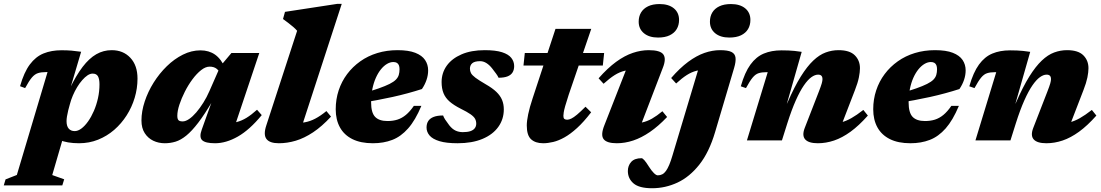

<svg xmlns="http://www.w3.org/2000/svg" viewBox="-92 -746 5850 1020"><path d="M270.5 -160Q266 -141.5 263.8 -127.5Q261.5 -113.5 261.5 -102.5Q261.5 -76 273 -62.8Q284.5 -49.5 305 -49.5Q322 -49.5 340.2 -63Q358.5 -76.5 375.8 -100.8Q393 -125 406.8 -156.8Q420.5 -188.5 428.5 -224.5Q436.5 -260.5 436.5 -298Q436.5 -326 428.5 -340.5Q420.5 -355 400 -355Q387 -355 373 -345.8Q359 -336.5 344.8 -320.2Q330.5 -304 317.8 -283Q305 -262 295 -238.5Q285 -215 279 -191.5ZM168.5 -58H256L185.5 184L249 206.5L239 239H-72L-62.5 207L-2.5 183.5L160.5 -363Q158 -363 156 -363Q154 -363 152 -363Q127 -363 109.8 -357.5Q92.5 -352 77.2 -334Q62 -316 41.5 -278L14.5 -288Q35.5 -362 66.5 -403.5Q97.5 -445 139.2 -462Q181 -479 234.5 -479Q266.5 -479 288.2 -477Q310 -475 339 -471L281 -275L277 -272Q312 -345 347 -390.8Q382 -436.5 419.8 -458Q457.5 -479.5 501.5 -479.5Q562.5 -479.5 600.5 -439Q638.5 -398.5 638.5 -328.5Q638.5 -276.5 623.5 -226.5Q608.5 -176.5 580.8 -133Q553 -89.5 514.8 -56.2Q476.5 -23 429.2 -4Q382 15 328 15Q264 15 222.2 -3.2Q180.5 -21.5 168.5 -58Z M980 -58 1035 -211.5H1038Q995.5 -139 961.2 -94.2Q927 -49.5 897.8 -25.8Q868.5 -2 840.8 6.5Q813 15 783.5 15Q750 15 722 1.5Q694 -12 676.8 -38.8Q659.5 -65.5 659.5 -106Q659.5 -154.5 676.8 -206.8Q694 -259 724.2 -307.2Q754.5 -355.5 794.2 -394.2Q834 -433 879.8 -455.8Q925.5 -478.5 973 -478.5Q1018 -478.5 1050.5 -455.8Q1083 -433 1106.5 -380.5L1082 -345.5Q1074 -368.5 1059.5 -380.2Q1045 -392 1021.5 -392Q1000 -392 976.5 -373.5Q953 -355 930.5 -324.8Q908 -294.5 890 -259Q872 -223.5 861 -189.8Q850 -156 850 -131Q850 -114 856.2 -107.5Q862.5 -101 878.5 -101Q894 -101 912.8 -113.8Q931.5 -126.5 950.8 -149Q970 -171.5 988.2 -200.5Q1006.5 -229.5 1020.5 -262L1079 -395L1137.5 -464.5H1285.5L1142 -36.5L1110 -90Q1140 -91 1166 -97.8Q1192 -104.5 1217.8 -120.2Q1243.5 -136 1273.5 -163L1298.5 -134.5Q1234 -56 1171.5 -20.5Q1109 15 1050.5 15Q999 15 982 -1.2Q965 -17.5 980 -58Z M1486.5 -582.5Q1478 -592.5 1465.8 -603Q1453.5 -613.5 1439.5 -624.2Q1425.5 -635 1411.5 -645L1422 -683L1700 -725.5H1723.5L1499 -36.5L1459.5 -94Q1496.5 -91 1525.8 -96Q1555 -101 1583 -115.8Q1611 -130.5 1642 -156L1666.5 -126.5Q1618 -74 1571.2 -43Q1524.5 -12 1479.2 1.5Q1434 15 1389.5 15Q1340.5 15 1323.5 -7.8Q1306.5 -30.5 1322.5 -79Z M1997.5 -416.5Q1981 -416.5 1964 -406.5Q1947 -396.5 1931.8 -377.8Q1916.5 -359 1904.8 -332.8Q1893 -306.5 1886.2 -273.5Q1879.5 -240.5 1879.5 -202Q1879.5 -147.5 1900.8 -125.2Q1922 -103 1966.5 -103Q1995.5 -103 2019.2 -110.5Q2043 -118 2064.2 -135.5Q2085.5 -153 2106.5 -183.5H2146.5Q2114.5 -107 2076.2 -63.8Q2038 -20.5 1992 -2.8Q1946 15 1889 15Q1824 15 1780 -7Q1736 -29 1713.8 -69.5Q1691.5 -110 1691.5 -165.5Q1691.5 -218.5 1707.2 -266Q1723 -313.5 1752.2 -352.5Q1781.5 -391.5 1822 -420.2Q1862.5 -449 1912.5 -464.2Q1962.5 -479.5 2020 -479.5Q2078.5 -479.5 2114.2 -465.5Q2150 -451.5 2166.2 -427.2Q2182.5 -403 2182.5 -372Q2182.5 -347 2174 -321.8Q2165.5 -296.5 2149.5 -273Q2114 -261.5 2074.5 -250.8Q2035 -240 1993.2 -230.8Q1951.5 -221.5 1909.5 -213.8Q1867.5 -206 1827 -199.5L1829 -248Q1883 -263.5 1919.2 -276.2Q1955.5 -289 1977.8 -300.2Q2000 -311.5 2011.2 -323Q2022.5 -334.5 2026.5 -348Q2030.5 -361.5 2030.5 -378.5Q2030.5 -391 2027 -399.5Q2023.5 -408 2016.2 -412.2Q2009 -416.5 1997.5 -416.5Z M2262 -132.5Q2265.5 -122.5 2272.5 -111.5Q2279.5 -100.5 2295 -80Q2311 -60 2328.5 -52Q2346 -44 2366.5 -44Q2391 -44 2406.8 -49.2Q2422.5 -54.5 2430.2 -64.8Q2438 -75 2438 -89Q2438 -103 2432 -114.5Q2426 -126 2408 -138.8Q2390 -151.5 2354.5 -169Q2319 -187 2296.8 -206.2Q2274.5 -225.5 2264.2 -250.8Q2254 -276 2254 -310Q2254 -358.5 2281.2 -396.8Q2308.5 -435 2359.8 -457.2Q2411 -479.5 2483.5 -479.5Q2541 -479.5 2575.2 -468.5Q2609.5 -457.5 2624.5 -438.2Q2639.5 -419 2639.5 -395Q2639.5 -375 2630.8 -361Q2622 -347 2603.8 -340Q2585.5 -333 2556.5 -333Q2552.5 -342.5 2544.2 -353.8Q2536 -365 2522.5 -382.5Q2508.5 -400.5 2492.2 -410.8Q2476 -421 2459 -421Q2429.5 -421 2417 -410.2Q2404.5 -399.5 2404.5 -381Q2404.5 -368.5 2410.2 -357.5Q2416 -346.5 2434 -333Q2452 -319.5 2488 -298.5Q2524 -278 2545 -257.8Q2566 -237.5 2575.2 -215Q2584.5 -192.5 2584.5 -165Q2584.5 -112.5 2555.2 -71.8Q2526 -31 2471 -8Q2416 15 2339 15Q2279 15 2242.8 4Q2206.5 -7 2190.2 -26Q2174 -45 2174 -68.5Q2174 -89 2183.2 -103.2Q2192.5 -117.5 2212 -125Q2231.5 -132.5 2262 -132.5Z M2689 -398 2696 -464.5H3117.5L3110.5 -398ZM2929 -242Q2916.5 -204 2910.5 -182.2Q2904.5 -160.5 2902.8 -149Q2901 -137.5 2901 -130.5Q2901 -118.5 2906.2 -114.2Q2911.5 -110 2921.5 -110Q2930.5 -110 2943 -116Q2955.5 -122 2973.5 -137Q2991.5 -152 3018.5 -179L3048.5 -149.5Q3009 -98 2973.5 -65.8Q2938 -33.5 2906.5 -16Q2875 1.5 2846.8 8.2Q2818.5 15 2793.5 15Q2752.5 15 2729.5 -6Q2706.5 -27 2706.5 -79.5Q2706.5 -103 2714 -139.2Q2721.5 -175.5 2737.5 -223.5L2859 -592.5H3049Z M3118.5 -80 3251 -418.5 3289 -375.5Q3254.5 -376.5 3227 -370Q3199.5 -363.5 3173 -346.8Q3146.5 -330 3114.5 -301L3088 -330Q3136 -384.5 3181.2 -417.5Q3226.5 -450.5 3269.8 -465Q3313 -479.5 3354.5 -479.5Q3416 -479.5 3432.2 -456.5Q3448.5 -433.5 3429 -385L3296.5 -39.5L3255 -91Q3290.5 -89.5 3318.2 -95.2Q3346 -101 3371.8 -115.8Q3397.5 -130.5 3427 -155L3452 -124.5Q3405.5 -75.5 3360.5 -44.8Q3315.5 -14 3271.8 0.5Q3228 15 3185 15Q3131.5 15 3114.8 -6.8Q3098 -28.5 3118.5 -80ZM3301 -631Q3301 -658.5 3313.5 -679.5Q3326 -700.5 3350.8 -712.5Q3375.5 -724.5 3412 -724.5Q3460 -724.5 3487.8 -701.8Q3515.5 -679 3515.5 -640Q3515.5 -612.5 3503 -591.5Q3490.5 -570.5 3465.8 -558.5Q3441 -546.5 3404 -546.5Q3356.5 -546.5 3328.8 -569.5Q3301 -592.5 3301 -631Z M3679.5 -631Q3679.5 -658.5 3692 -679.5Q3704.5 -700.5 3729.5 -712.5Q3754.5 -724.5 3791 -724.5Q3839 -724.5 3866.8 -701.8Q3894.5 -679 3894.5 -640Q3894.5 -612.5 3882 -591.5Q3869.5 -570.5 3844.8 -558.5Q3820 -546.5 3782.5 -546.5Q3735 -546.5 3707.2 -569.5Q3679.5 -592.5 3679.5 -631ZM3707 -44.5Q3675.5 62.5 3623.5 128.2Q3571.5 194 3507 224Q3442.5 254 3372.5 254Q3303.5 254 3273.5 228.2Q3243.5 202.5 3243.5 162.5Q3243.5 134 3261.2 114.2Q3279 94.5 3316 94.5Q3322 94.5 3331.8 105.8Q3341.5 117 3355.5 139.5Q3369.5 161.5 3381.8 173.5Q3394 185.5 3402.5 185.5Q3415.5 185.5 3426.2 180Q3437 174.5 3446 162Q3455 149.5 3463.5 129.2Q3472 109 3480.5 80L3630 -418.5L3668 -375.5Q3634.5 -376.5 3608.2 -370Q3582 -363.5 3556.5 -347.2Q3531 -331 3500 -302.5L3473.5 -331.5Q3520 -385 3564 -417.5Q3608 -450 3650.2 -464.8Q3692.5 -479.5 3733.5 -479.5Q3774.5 -479.5 3793.8 -470Q3813 -460.5 3815.5 -439.5Q3818 -418.5 3808 -385Z M3871 -278 3843.5 -287.5Q3864.5 -361.5 3894.8 -403Q3925 -444.5 3965.8 -461.5Q4006.5 -478.5 4059.5 -478.5Q4080.5 -478.5 4096.5 -477.8Q4112.5 -477 4129 -475.5Q4145.5 -474 4167 -470.5L4088 -194L4092 -202Q4128.5 -285.5 4162.2 -339.5Q4196 -393.5 4228.5 -424.2Q4261 -455 4294.2 -467.2Q4327.5 -479.5 4362.5 -479.5Q4422 -479.5 4449.2 -452.2Q4476.5 -425 4476.5 -383.5Q4476.5 -363 4470.8 -334.5Q4465 -306 4450 -267.5L4362 -39.5L4323 -91Q4352 -90 4377.2 -96.2Q4402.5 -102.5 4430.5 -118.2Q4458.5 -134 4494.5 -162L4518.5 -132Q4471 -78.5 4426.5 -46.2Q4382 -14 4339 0.5Q4296 15 4253 15Q4204 15 4185.8 -5.2Q4167.5 -25.5 4183 -66L4258 -259Q4269.5 -288.5 4273.5 -302.8Q4277.5 -317 4277.5 -326.5Q4277.5 -337 4272 -343.2Q4266.5 -349.5 4254 -349.5Q4237.5 -349.5 4218.5 -336Q4199.5 -322.5 4178.8 -292.5Q4158 -262.5 4135.8 -212.8Q4113.5 -163 4090.5 -90.5L4062 0H3876L3986.5 -362.5Q3984.5 -362.5 3982.8 -362.5Q3981 -362.5 3979 -362.5Q3955 -362.5 3938.2 -357.2Q3921.5 -352 3906.5 -334Q3891.5 -316 3871 -278Z M4853 -416.5Q4836.5 -416.5 4819.5 -406.5Q4802.5 -396.5 4787.2 -377.8Q4772 -359 4760.2 -332.8Q4748.5 -306.5 4741.8 -273.5Q4735 -240.5 4735 -202Q4735 -147.5 4756.2 -125.2Q4777.5 -103 4822 -103Q4851 -103 4874.8 -110.5Q4898.5 -118 4919.8 -135.5Q4941 -153 4962 -183.5H5002Q4970 -107 4931.8 -63.8Q4893.5 -20.5 4847.5 -2.8Q4801.5 15 4744.5 15Q4679.5 15 4635.5 -7Q4591.5 -29 4569.2 -69.5Q4547 -110 4547 -165.5Q4547 -218.5 4562.8 -266Q4578.5 -313.5 4607.8 -352.5Q4637 -391.5 4677.5 -420.2Q4718 -449 4768 -464.2Q4818 -479.5 4875.5 -479.5Q4934 -479.5 4969.8 -465.5Q5005.5 -451.5 5021.8 -427.2Q5038 -403 5038 -372Q5038 -347 5029.5 -321.8Q5021 -296.5 5005 -273Q4969.5 -261.5 4930 -250.8Q4890.5 -240 4848.8 -230.8Q4807 -221.5 4765 -213.8Q4723 -206 4682.5 -199.5L4684.5 -248Q4738.5 -263.5 4774.8 -276.2Q4811 -289 4833.2 -300.2Q4855.5 -311.5 4866.8 -323Q4878 -334.5 4882 -348Q4886 -361.5 4886 -378.5Q4886 -391 4882.5 -399.5Q4879 -408 4871.8 -412.2Q4864.5 -416.5 4853 -416.5Z M5085 -278 5057.5 -287.5Q5078.5 -361.5 5108.8 -403Q5139 -444.5 5179.8 -461.5Q5220.5 -478.5 5273.5 -478.5Q5294.5 -478.5 5310.5 -477.8Q5326.5 -477 5343 -475.5Q5359.5 -474 5381 -470.5L5302 -194L5306 -202Q5342.5 -285.5 5376.2 -339.5Q5410 -393.5 5442.5 -424.2Q5475 -455 5508.2 -467.2Q5541.5 -479.5 5576.5 -479.5Q5636 -479.5 5663.2 -452.2Q5690.5 -425 5690.5 -383.5Q5690.5 -363 5684.8 -334.5Q5679 -306 5664 -267.5L5576 -39.5L5537 -91Q5566 -90 5591.2 -96.2Q5616.5 -102.5 5644.5 -118.2Q5672.5 -134 5708.5 -162L5732.5 -132Q5685 -78.5 5640.5 -46.2Q5596 -14 5553 0.5Q5510 15 5467 15Q5418 15 5399.8 -5.2Q5381.5 -25.5 5397 -66L5472 -259Q5483.5 -288.5 5487.5 -302.8Q5491.5 -317 5491.5 -326.5Q5491.5 -337 5486 -343.2Q5480.5 -349.5 5468 -349.5Q5451.5 -349.5 5432.5 -336Q5413.5 -322.5 5392.8 -292.5Q5372 -262.5 5349.8 -212.8Q5327.5 -163 5304.5 -90.5L5276 0H5090L5200.5 -362.5Q5198.5 -362.5 5196.8 -362.5Q5195 -362.5 5193 -362.5Q5169 -362.5 5152.2 -357.2Q5135.5 -352 5120.5 -334Q5105.5 -316 5085 -278Z"/></svg>

Font: Newsreader ExtraBold
Style: Italic
Weight: 800
Italic angle: -17°
Designer: Hugues Gentile
Foundry: Production Type
Version: Version 1.003